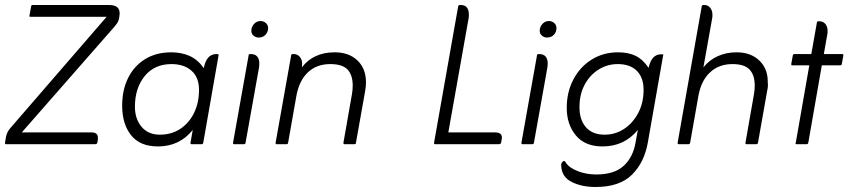

<svg xmlns="http://www.w3.org/2000/svg" viewBox="-27 -576 3401 767"><path d="M60 -47H339Q364 -47 364 -26V-18L362 -7Q361 0 353 0H-3Q-7 0 -7 -4V-6L-3 -30Q1 -49 14 -64L399 -509H95Q90 -509 90 -512Q90 -513 90.5 -513.5Q91 -514 91 -515L97 -549Q98 -556 103 -556H409Q451 -556 451 -523Q451 -517 450 -514L449 -504Q447 -494 443.5 -487.5Q440 -481 429 -468Z M743 -57Q690 9 604 9Q532 9 496.5 -36Q461 -81 461 -154Q461 -217 485 -265Q509 -313 553 -340Q597 -367 657 -367Q698 -367 730.5 -352.5Q763 -338 787 -304Q798 -360 837 -360H842Q846 -360 846 -357V-354L785 -6Q784 0 779 0H738Q734 0 734 -4V-6ZM611 -38Q658 -38 693 -61Q728 -84 748 -124.5Q768 -165 768 -217Q768 -267 738 -293.5Q708 -320 658 -320Q590 -320 551 -272Q512 -224 512 -150Q512 -101 538.5 -69.5Q565 -38 611 -38Z M977 -453Q977 -468 987.5 -480Q998 -492 1014 -492Q1026 -492 1035 -484Q1044 -476 1044 -464Q1044 -448 1033.5 -437Q1023 -426 1006 -426Q995 -426 986 -433.5Q977 -441 977 -453ZM908 0Q904 0 904 -4V-6L966 -354Q966 -360 972 -360H975Q1009 -360 1009 -321Q1009 -318 1008.5 -315Q1008 -312 1008 -308L954 -6Q953 0 948 0Z M1179 -307Q1225 -367 1310 -367Q1367 -367 1401 -334.5Q1435 -302 1435 -247Q1435 -231 1432 -214L1395 -6Q1395 0 1389 0H1349Q1345 0 1345 -4V-6L1379 -200Q1382 -217 1382 -234Q1382 -276 1361.5 -298Q1341 -320 1292 -320Q1238 -320 1203 -287Q1168 -254 1157 -193L1124 -6Q1123 0 1118 0H1078Q1074 0 1074 -4V-6L1136 -354Q1136 -360 1142 -360H1147Q1161 -360 1170.5 -349Q1180 -338 1180 -321Q1180 -319 1179.5 -315.5Q1179 -312 1179 -307Z M1764 -47H1952Q1978 -47 1978 -26Q1978 -24 1977.5 -22Q1977 -20 1977 -18L1975 -7Q1974 0 1966 0H1711Q1707 0 1707 -4V-6L1803 -549Q1804 -556 1809 -556H1814Q1846 -556 1846 -517Q1846 -514 1846 -510.5Q1846 -507 1845 -503Z M2129 -453Q2129 -468 2139.5 -480Q2150 -492 2166 -492Q2178 -492 2187 -484Q2196 -476 2196 -464Q2196 -448 2185.5 -437Q2175 -426 2158 -426Q2147 -426 2138 -433.5Q2129 -441 2129 -453ZM2060 0Q2056 0 2056 -4V-6L2118 -354Q2118 -360 2124 -360H2127Q2161 -360 2161 -321Q2161 -318 2160.5 -315Q2160 -312 2160 -308L2106 -6Q2105 0 2100 0Z M2521 -57Q2467 9 2380 9Q2310 9 2273.5 -35Q2237 -79 2237 -145Q2237 -208 2263.5 -258.5Q2290 -309 2336.5 -338Q2383 -367 2442 -367Q2483 -367 2512 -353Q2541 -339 2564 -305Q2576 -359 2613 -359H2618Q2623 -359 2623 -357Q2623 -356 2622.5 -355.5Q2622 -355 2622 -354L2561 -7Q2547 73 2497.5 122Q2448 171 2352 171Q2297 171 2257 151Q2217 131 2215 87Q2214 79 2218 73Q2222 67 2226 67Q2230 67 2233 73Q2246 94 2280.5 107.5Q2315 121 2355 121Q2427 121 2464.5 86.5Q2502 52 2512 -7ZM2388 -38Q2431 -38 2466 -61Q2501 -84 2522.5 -124.5Q2544 -165 2544 -217Q2544 -266 2517 -293Q2490 -320 2441 -320Q2399 -320 2364 -298Q2329 -276 2308.5 -237.5Q2288 -199 2288 -150Q2287 -99 2313 -68.5Q2339 -38 2388 -38Z M2783 -307Q2806 -336 2840 -351.5Q2874 -367 2916 -367Q2972 -367 3006.5 -334Q3041 -301 3040 -247Q3041 -239 3040.5 -231Q3040 -223 3038 -215L3001 -6Q3000 0 2995 0H2955Q2951 0 2951 -4V-6L2985 -200Q2988 -217 2988 -234Q2988 -276 2967.5 -298Q2947 -320 2899 -320Q2845 -320 2809.5 -287Q2774 -254 2763 -193L2730 -6Q2729 0 2724 0H2684Q2680 0 2680 -4V-6L2776 -549Q2777 -556 2782 -556H2787Q2801 -556 2810 -545Q2819 -534 2819 -517Q2819 -514 2819 -510.5Q2819 -507 2818 -503Z M3206 -315H3138Q3134 -315 3134 -318V-321L3140 -354Q3141 -360 3146 -360H3214L3236 -484Q3237 -491 3241 -491H3246Q3261 -491 3270 -480.5Q3279 -470 3279 -453Q3279 -449 3279 -446Q3279 -443 3278 -439L3264 -360H3338Q3342 -360 3342 -357V-354L3336 -321Q3335 -315 3330 -315H3256L3202 -6Q3201 0 3195 0H3155Q3151 0 3151 -2Q3151 -5 3152 -6Z"/></svg>

Font: Zain Light
Style: Italic
Weight: 300
Italic angle: -10°
Designer: Zain,Boutros
Foundry: Mobile Telecommunications Company (Zain), 2024
Version: Version 1.51; ttfautohint (v1.8.4)